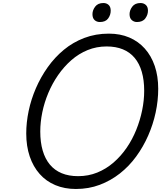

<svg xmlns="http://www.w3.org/2000/svg" viewBox="-20 -1234 1069 1273"><path d="M483 19Q408 19 347 -6.5Q286 -32 243 -80.5Q200 -129 177 -197Q154 -265 154 -349Q154 -422 170 -498.5Q186 -575 218 -649Q250 -723 296.5 -788.5Q343 -854 403.5 -904Q464 -954 539 -982.5Q614 -1011 702 -1011Q777 -1011 837 -985.5Q897 -960 940 -912Q983 -864 1006 -796.5Q1029 -729 1029 -645Q1029 -567 1012 -488Q995 -409 962.5 -335Q930 -261 883 -196.5Q836 -132 775 -84Q714 -36 641 -8.5Q568 19 483 19ZM498 -66Q566 -66 625 -90Q684 -114 733 -156.5Q782 -199 820 -254.5Q858 -310 883.5 -373.5Q909 -437 922.5 -503Q936 -569 936 -632Q936 -703 920 -758Q904 -813 872.5 -850.5Q841 -888 794.5 -907Q748 -926 687 -926Q620 -926 561 -902Q502 -878 453 -835Q404 -792 365.5 -736.5Q327 -681 300.5 -618Q274 -555 260.5 -489.5Q247 -424 247 -362Q247 -291 263 -236Q279 -181 310.5 -143Q342 -105 389 -85.5Q436 -66 498 -66ZM642 -1088Q621 -1088 607 -1101Q593 -1114 593 -1140Q593 -1166 611 -1190Q629 -1214 666 -1214Q686 -1214 700 -1201.5Q714 -1189 714 -1163Q714 -1135 697 -1111.5Q680 -1088 642 -1088ZM888 -1088Q868 -1088 853.5 -1101Q839 -1114 839 -1140Q839 -1166 857 -1190Q875 -1214 912 -1214Q932 -1214 946.5 -1201.5Q961 -1189 961 -1163Q961 -1136 943.5 -1112Q926 -1088 888 -1088Z"/></svg>

Font: Playwrite CA
Style: Regular
Weight: 400
Designer: Veronika Burian, José Scaglione
Foundry: TypeTogether
Version: Version 1.002